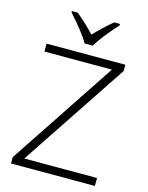

<svg xmlns="http://www.w3.org/2000/svg" viewBox="-135 -1014 846 1097"><g transform="rotate(15 288.0 -465.5)"><path d="M435.1 -922.9Q352.1 -831.1 316.9 -771H269Q231.9 -833.5 150.9 -922.9V-931.2H185.1Q240.7 -885.3 293 -830.1Q345.7 -885.7 400.9 -931.2H435.1ZM536.1 0H40V-37.1L458 -667H59.1V-713.9H524.9V-676.8L106 -46.9H536.1Z"/></g></svg>

Font: Zoram GWebM Light
Style: Regular
Weight: 300
Foundry: Ascender Corporation
Version: Version 1.000